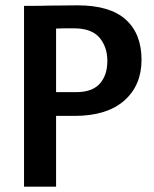

<svg xmlns="http://www.w3.org/2000/svg" viewBox="-20 -699 575 719"><path d="M70 0V-677H90Q138 -677 161 -678Q182 -678 220.5 -678.5Q259 -679 271 -679Q391 -679 450.5 -626Q510 -573 510 -475Q510 -379 445 -322Q380 -265 259 -265H190V0ZM256 -593Q206 -593 190 -592V-354H266Q325 -354 353.5 -385.5Q382 -417 382 -471Q382 -523 352.5 -558Q323 -593 256 -593Z"/></svg>

Font: Amaranth
Style: Regular
Weight: 400
Designer: Gesine Todt
Foundry: Gesine Todt
Version: Version 1.000